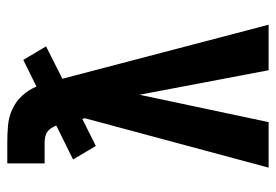

<svg xmlns="http://www.w3.org/2000/svg" viewBox="-138 -638 775 540"><g transform="rotate(-90 250.0 -367.5)"><path d="M49 0 188 -517 186 -524 110 -486 72 -550 167 -597Q167 -597 167 -597.5Q167 -598 167 -598Q164 -605 160 -611.5Q156 -618 149.5 -622.5Q143 -627 135 -628.5Q127 -630 119 -630H61V-735H119Q143 -735 167 -733Q191 -731 213 -721Q235 -711 251.5 -693Q268 -675 277 -653L352 -690L390 -626L299 -580L451 0H323L254 -363L177 0Z"/></g></svg>

Font: Iosevka Slab Extrabold
Style: Regular
Weight: 800
Monospace: yes
Designer: Belleve Invis
Foundry: Belleve Invis
Version: Version 11.1.1; ttfautohint (v1.8.3)